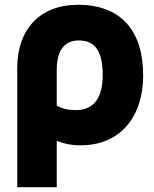

<svg xmlns="http://www.w3.org/2000/svg" viewBox="-20 -576 644 802"><path d="M317 31C273 31 240 22 217 12V206H52V-292C52 -451 144 -556 306 -556C485 -556 578 -448 578 -261C578 -89 483 31 317 31ZM217 -284V-135C239 -122 266 -116 296 -116C374 -116 409 -170 409 -262C409 -357 381 -407 309 -407C254 -407 217 -371 217 -284Z"/></svg>

Font: Repo ExtraBold
Style: Bold
Weight: 700
Designer: Stefan Peev
Foundry: Context Ltd
Version: Version 1.502